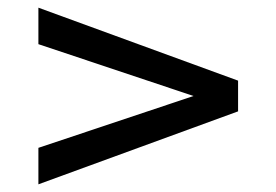

<svg xmlns="http://www.w3.org/2000/svg" viewBox="-20 -560 720 500"><path d="M80 -80V-175L484 -310L80 -445V-540L600 -350V-270Z"/></svg>

Font: Goli
Style: Regular
Weight: 400
Designer: jaikishan Patel
Foundry: MagicType
Version: Version 1.000